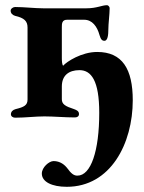

<svg xmlns="http://www.w3.org/2000/svg" viewBox="-20 -450 553 739"><path d="M38 -389C73 -381 86 -369 86 -344V-67C86 -45 73 -38 40 -30C29 -27 22 -20 22 -10C22 -2 30 3 38 3C77 3 116 -2 151 -2C186 -2 230 2 268 2C277 2 284 -2 284 -11C284 -22 276 -26 265 -30C231 -41 218 -49 218 -68V-117C218 -160 245 -180 286 -180C331 -180 362 -140 362 -16C362 131 330 226 278 226C265 226 255 220 237 195C222 177 204 170 186 170C169 170 141 194 141 218C141 250 180 269 237 269C406 269 491 102 491 -64C491 -184 451 -250 354 -250C294 -250 237 -213 223 -197C219 -201 218 -214 218 -226V-345C218 -358 218 -374 238 -374H304C335 -374 354 -348 363 -315C368 -298 373 -293 382 -293C395 -293 397 -317 397 -336C397 -359 402 -395 402 -418C402 -426 395 -430 392 -430C372 -430 353 -418 312 -418H147C114 -418 74 -423 38 -423C31 -423 21 -417 21 -409C21 -399 28 -392 38 -389Z"/></svg>

Font: EB Garamond
Style: Bold
Weight: 700
Designer: Georg Duffner and Octavio Pardo
Foundry: Georg Duffner
Version: Version 1.000;PS 001.000;hotconv 1.0.88;makeotf.lib2.5.64775